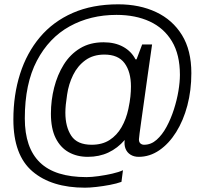

<svg xmlns="http://www.w3.org/2000/svg" viewBox="-20 -717 932 890"><path d="M374 153Q219 153 130.5 77.5Q42 2 42 -163Q42 -277 73 -374.5Q104 -472 165 -544.5Q226 -617 317 -657Q408 -697 528 -697Q627 -697 703.5 -661Q780 -625 823.5 -554.5Q867 -484 867 -378Q867 -298 848.5 -228Q830 -158 796.5 -104.5Q763 -51 718.5 -20.5Q674 10 623 10Q601 10 585 0Q569 -10 562 -27.5Q555 -45 558 -68Q525 -30 482.5 -10Q440 10 387 10Q337 10 298.5 -11.5Q260 -33 238 -77Q216 -121 216 -190Q216 -252 231 -311Q246 -370 275.5 -417.5Q305 -465 351 -493Q397 -521 460 -521Q513 -521 551 -500Q589 -479 608 -442H613L639 -511H685Q674 -436 665 -371Q656 -306 648.5 -253Q641 -200 635.5 -160.5Q630 -121 627 -98.5Q624 -76 624 -71Q624 -58 631 -52Q638 -46 648 -46Q680 -46 706 -69Q732 -92 752 -129Q772 -166 786 -209.5Q800 -253 807 -295Q814 -337 814 -370Q814 -464 777 -525.5Q740 -587 674 -617.5Q608 -648 520 -648Q399 -648 303 -595Q207 -542 151 -435.5Q95 -329 95 -168Q95 -32 165 36Q235 104 381 104Q404 104 436.5 99.5Q469 95 500 88Q531 81 550 72L543 126Q521 134 489.5 140Q458 146 427 149.5Q396 153 374 153ZM405 -46Q454 -46 488 -68Q522 -90 543.5 -127.5Q565 -165 575 -212Q582 -245 584.5 -269.5Q587 -294 587 -316Q587 -384 557.5 -424Q528 -464 464 -464Q412 -464 376 -438Q340 -412 319 -369.5Q298 -327 291 -278Q287 -252 285 -232Q283 -212 283 -195Q283 -129 310.5 -87.5Q338 -46 405 -46Z"/></svg>

Font: Chivo ExtraLight
Style: Italic
Weight: 250
Italic angle: -8.05°
Designer: Hector Gatti
Foundry: Omnibus-Type
Version: Version 2.002